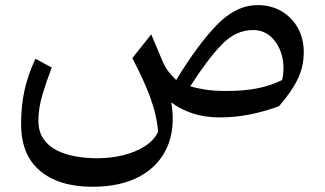

<svg xmlns="http://www.w3.org/2000/svg" viewBox="-20 -440 1246 737"><path d="M821.8 10.7Q765.6 10.7 718.3 -5.1Q670.9 -21 637.7 -46.9Q653.8 53.2 621.3 125.7Q588.9 198.2 515.6 237.5Q442.4 276.9 335.4 276.9Q206.1 276.9 133.5 215.6Q61 154.3 61 36.6Q61 -35.6 74.5 -95.2Q87.9 -154.8 116.2 -214.4L178.7 -180.7Q159.2 -130.9 143.3 -78.1Q127.4 -25.4 127.4 22.9Q127.4 65.4 147 93.5Q166.5 121.6 199.2 137.7Q231.9 153.8 272 160.6Q312 167.5 352.5 167.5Q404.8 167.5 452.6 155.8Q500.5 144 536.1 121.3Q571.8 98.6 586.9 65.4Q581.5 0.5 555.9 -68.4Q530.3 -137.2 487.8 -216.8L560.5 -308.1L602.5 -208.5Q613.8 -182.1 625.7 -166.5Q637.7 -150.9 656.2 -132.8Q739.3 -269 812.7 -344.7Q886.2 -420.4 969.2 -420.4Q1020 -420.4 1060.1 -397.2Q1100.1 -374 1123 -333Q1146 -292 1146 -239.3Q1146 -185.1 1122.8 -136.5Q1099.6 -87.9 1050.8 -32.2Q994.6 -11.7 938.5 -0.5Q882.3 10.7 821.8 10.7ZM1063 -132.8Q1073.7 -181.6 1062.3 -225.6Q1050.8 -269.5 1022 -297.1Q993.2 -324.7 951.2 -324.7Q884.8 -324.7 830.3 -268.1Q775.9 -211.4 710.4 -108.9Q734.9 -101.1 769.5 -95.9Q804.2 -90.8 848.1 -90.8Q919.4 -90.8 970 -101.3Q1020.5 -111.8 1063 -132.8Z"/></svg>

Font: Pinar DS1 Medium
Style: Regular
Weight: 500
Designer: Amin Abedi
Version: Version 3.000